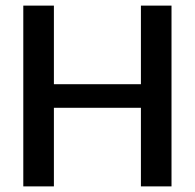

<svg xmlns="http://www.w3.org/2000/svg" viewBox="-20 -664 694 684"><path d="M63 0V-644H172V-364H482V-644H591V0H482V-280H172V0Z"/></svg>

Font: Kanit
Style: Regular
Weight: 400
Designer: Katatrad Team
Foundry: CadsonDemak
Version: Version 2.000; ttfautohint (v1.8.3)